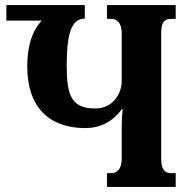

<svg xmlns="http://www.w3.org/2000/svg" viewBox="-20 -734 740 754"><path d="M613 -112V-602C613 -646 624 -660 653 -660H670V-714H400V-660H415C439 -660 458 -646 458 -602V-416C458 -368 425 -308 354 -308C261 -308 242 -359 242 -474C242 -601 260 -661 313 -661V-714H5V-653H144C106 -613 87 -553 87 -473C87 -311 175 -231 315 -231C372 -231 422 -255 458 -305H462C459 -281 458 -258 458 -234V-112C458 -68 439 -54 415 -54H400V0H670V-54H653C627 -54 613 -68 613 -112Z"/></svg>

Font: Noto Serif Georgian ExtraCondensed ExtraBold
Style: Regular
Weight: 800
Width: 2
Designer: Monotype Design Team, Akaki Razmadze
Foundry: Google LLC
Version: Version 2.003